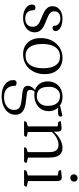

<svg xmlns="http://www.w3.org/2000/svg" viewBox="658 -1340 953 2308"><g transform="rotate(90 1134.0 -186.5)"><path d="M195 12Q124 12 79.5 -19.5Q35 -51 35 -95Q35 -116 45.5 -126.5Q56 -137 71 -137Q91 -137 103 -122Q103 -14 203 -14Q249 -14 275.5 -37.5Q302 -61 302 -103Q302 -137 285.5 -156.5Q269 -176 242 -189Q215 -202 185 -213Q154 -225 124 -241Q94 -257 74.5 -281.5Q55 -306 55 -343Q55 -395 97 -428.5Q139 -462 209 -462Q249 -462 282 -451Q315 -440 334.5 -421Q354 -402 354 -378Q354 -361 343.5 -351.5Q333 -342 317 -342Q304 -342 292 -351Q292 -392 268 -414Q244 -436 202 -436Q162 -436 139.5 -417Q117 -398 117 -365Q117 -337 131.5 -320Q146 -303 170 -291.5Q194 -280 221 -269Q256 -256 290 -239.5Q324 -223 346.5 -196Q369 -169 369 -127Q369 -64 319.5 -26Q270 12 195 12Z M633 12Q543 12 490.5 -46Q438 -104 438 -201Q438 -276 469 -335Q500 -394 553.5 -428Q607 -462 676 -462Q766 -462 819 -404Q872 -346 872 -249Q872 -173 841.5 -114Q811 -55 757 -21.5Q703 12 633 12ZM651 -18Q723 -18 762 -73Q801 -128 801 -229Q801 -327 765 -379.5Q729 -432 661 -432Q588 -432 548.5 -377Q509 -322 509 -221Q509 -122 545.5 -70Q582 -18 651 -18Z M1123 -123Q1102 -123 1082 -127Q1061 -103 1061 -74Q1061 -56 1069 -47Q1077 -38 1100.5 -33.5Q1124 -29 1173 -25Q1271 -17 1315.5 13Q1360 43 1360 104Q1360 153 1331.5 190.5Q1303 228 1252.5 249Q1202 270 1136 270Q1049 270 996 231Q943 192 943 129Q943 90 978 90Q998 90 1011 101Q1011 241 1148 241Q1216 241 1259 208Q1302 175 1302 123Q1302 90 1288.5 70.5Q1275 51 1241.5 41Q1208 31 1147 26Q1069 20 1040.5 5Q1012 -10 1012 -43Q1012 -66 1026 -90.5Q1040 -115 1063 -132Q1015 -147 987 -187Q959 -227 959 -285Q959 -338 982.5 -378Q1006 -418 1048 -440Q1090 -462 1145 -462Q1205 -462 1248 -432L1373 -461Q1378 -456 1380 -449.5Q1382 -443 1382 -439Q1382 -408 1332 -408Q1320 -408 1304.5 -408.5Q1289 -409 1274 -410Q1317 -365 1317 -295Q1317 -245 1292.5 -206Q1268 -167 1224 -145Q1180 -123 1123 -123ZM1140 -153Q1189 -153 1221 -189Q1253 -225 1253 -283Q1253 -355 1222 -393.5Q1191 -432 1132 -432Q1084 -432 1054 -396Q1024 -360 1024 -301Q1024 -224 1052 -188.5Q1080 -153 1140 -153Z M1438 0Q1438 -27 1454 -31L1500 -45V-403L1453 -410Q1438 -413 1438 -441Q1473 -446 1490.5 -448.5Q1508 -451 1519 -451Q1542 -451 1552.5 -438.5Q1563 -426 1563 -398V-361H1567Q1605 -407 1657.5 -434.5Q1710 -462 1759 -462Q1875 -462 1875 -300V-47L1937 -31Q1937 -18 1934 -11.5Q1931 -5 1922 0H1752Q1752 -27 1768 -31L1809 -43V-302Q1809 -414 1724 -414Q1681 -414 1638.5 -391Q1596 -368 1567 -333V-45L1624 -31Q1624 -18 1620.5 -11.5Q1617 -5 1607 0Z M2026 0Q2026 -27 2042 -31L2090 -46V-405L2041 -413Q2026 -415 2026 -444Q2058 -448 2077.5 -450.5Q2097 -453 2115 -453Q2157 -453 2157 -398V-47L2224 -31Q2224 -18 2220.5 -11.5Q2217 -5 2206 0ZM2120 -556Q2099 -556 2087.5 -568Q2076 -580 2076 -599Q2076 -618 2089.5 -630.5Q2103 -643 2120 -643Q2141 -643 2152.5 -631Q2164 -619 2164 -599Q2164 -581 2150.5 -568.5Q2137 -556 2120 -556Z"/></g></svg>

Font: Petrona Light
Style: Regular
Weight: 300
Designer: Ringo R. Seeber
Foundry: Ringo R. Seeber
Version: Version 2.001; ttfautohint (v1.8.3)